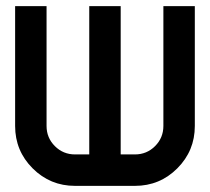

<svg xmlns="http://www.w3.org/2000/svg" viewBox="-20 -606 685 626"><path d="M131.8 -195.3Q131.8 -156.7 158.9 -129.6Q186 -102.5 224.6 -102.5H271V-585.9H373.5V-102.5H419.9Q458.5 -102.5 485.6 -129.6Q512.7 -156.7 512.7 -195.3V-585.9H615.2V-195.3Q615.2 -114.3 558.1 -57.1Q501 0 419.9 0H224.6Q143.6 0 86.4 -57.1Q29.3 -114.3 29.3 -195.3V-585.9H131.8Z"/></svg>

Font: NAYAKA
Style: Regular
Weight: 400
Designer: R.S. Wihananto
Foundry: R.S. Wihananto
Version: Version 1.92